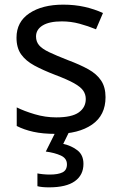

<svg xmlns="http://www.w3.org/2000/svg" viewBox="-20 -566 519 826"><path d="M434 -148Q434 -70 376 -30Q318 10 220 10Q164 10 123.5 1Q83 -8 52 -24V-104Q84 -88 129.5 -74.5Q175 -61 222 -61Q289 -61 319 -82.5Q349 -104 349 -140Q349 -160 338 -176Q327 -192 298.5 -208Q270 -224 217 -244Q165 -264 128 -284Q91 -304 71 -332Q51 -360 51 -404Q51 -472 106.5 -509Q162 -546 252 -546Q301 -546 343.5 -536.5Q386 -527 423 -510L393 -440Q359 -454 322 -464Q285 -474 246 -474Q192 -474 163.5 -456.5Q135 -439 135 -409Q135 -387 148 -371.5Q161 -356 191.5 -341.5Q222 -327 273 -307Q324 -288 360 -268Q396 -248 415 -219.5Q434 -191 434 -148ZM339 139Q339 187 302 213.5Q265 240 191 240Q159 240 141 235V180Q150 182 165 183.5Q180 185 194 185Q230 185 249 175.5Q268 166 268 141Q268 115 241.5 103Q215 91 177 86L220 0H278L252 53Q288 61 313.5 81Q339 101 339 139Z"/></svg>

Font: Noto Sans Warang Citi
Style: Regular
Weight: 400
Designer: Mangu Purty
Foundry: Mangu Purty
Version: Version 3.002; ttfautohint (v1.8.4.7-5d5b)